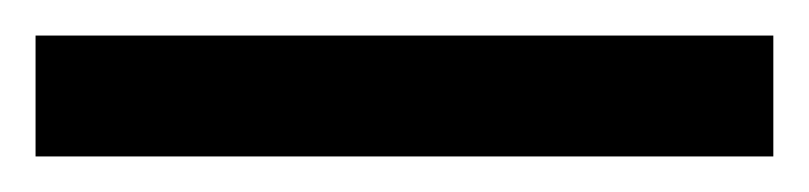

<svg xmlns="http://www.w3.org/2000/svg" viewBox="-22 70 455 108"><path d="M-2 90H413V158H-2Z"/></svg>

Font: ubangla15
Style: Book
Weight: 400
Designer: Jelle Bosma - Monotype Design Team
Foundry: Monotype Imaging Inc.
Version: Version 2.003